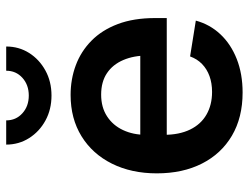

<svg xmlns="http://www.w3.org/2000/svg" viewBox="-112 -684 807 623"><g transform="rotate(-90 291.5 -372.5)"><path d="M302.7 11.2Q221.7 11.2 162.8 -23.4Q104 -58.1 72.3 -120.6Q40.5 -183.1 40.5 -267.1Q40.5 -349.6 72 -412.8Q103.5 -476.1 160.9 -511.5Q218.3 -546.9 294.9 -546.9Q346.2 -546.9 391.4 -530Q436.5 -513.2 470.9 -479.2Q505.4 -445.3 524.9 -393.8Q544.4 -342.3 544.4 -272.9V-234.9H98.1V-320.8H481.4L422.9 -295.9Q422.9 -341.8 408.2 -376Q393.6 -410.2 365.5 -429Q337.4 -447.8 295.9 -447.8Q254.9 -447.8 225.6 -428.7Q196.3 -409.7 180.9 -376.7Q165.5 -343.8 165.5 -302.7V-244.6Q165.5 -194.3 182.6 -159.2Q199.7 -124 231.2 -106Q262.7 -87.9 304.7 -87.9Q333 -87.9 356 -96.2Q378.9 -104.5 395.3 -120.4Q411.6 -136.2 419.9 -159.2L536.1 -140.6Q523.9 -95.2 491.9 -61Q460 -26.9 411.6 -7.8Q363.3 11.2 302.7 11.2ZM293 -608.9Q248 -608.9 212.2 -628.4Q176.3 -647.9 155 -681.4Q133.8 -714.8 133.8 -755.9H212.4Q212.4 -724.1 235.4 -703.4Q258.3 -682.6 293 -682.6Q327.6 -682.6 350.6 -703.4Q373.5 -724.1 373.5 -755.9H452.1Q452.1 -714.8 431.2 -681.6Q410.2 -648.4 374.3 -628.7Q338.4 -608.9 293 -608.9Z"/></g></svg>

Font: Inter 18pt SemiBold
Style: Regular
Weight: 600
Designer: Rasmus Andersson
Foundry: rsms
Version: Version 4.001;git-66647c0bb